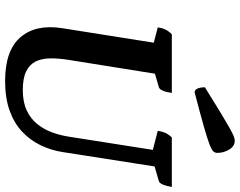

<svg xmlns="http://www.w3.org/2000/svg" viewBox="-114 -814 940 752"><g transform="rotate(90 356.0 -438.0)"><path d="M297.5 12Q177.8 12 126.1 -47.9Q74.3 -107.7 90.3 -211L149.6 -585.2L164.9 -565.7L87.2 -585.9Q89.6 -602.6 95.5 -615.4Q101.4 -628.1 114.2 -641H344Q341.1 -619.6 335.2 -605.9Q329.3 -592.1 321.3 -590.1L245.5 -568.1L270.9 -589.1L214.3 -235.3Q208.2 -196.3 208.7 -163.3Q209.3 -130.3 221.3 -106.8Q233.3 -83.2 260 -70.3Q286.8 -57.3 332.5 -57.3Q379.8 -57.3 412.5 -72.7Q445.2 -88.1 466 -114.1Q486.9 -140.1 498.5 -172.1Q510.1 -204.1 515.2 -237.3L571.7 -596.6L573.8 -564.9L492.4 -585.9Q494.9 -603.1 500.5 -615.6Q506.1 -628.1 518.5 -641H712.3Q708.9 -620.1 703 -606.1Q697.1 -592.1 689.1 -590.1L618.9 -569.7L636.3 -601.6L575.7 -214Q568.6 -167.5 548.7 -126.7Q528.9 -85.9 495.5 -54.5Q462.1 -23.2 413 -5.6Q363.8 12 297.5 12ZM341.8 -730.3Q330.7 -730.3 326.2 -743.2Q321.6 -756.1 321.6 -770.4Q381.2 -807.7 418.9 -830.5Q456.6 -853.3 478.9 -865.9Q501.2 -878.6 512.6 -883.1Q524 -887.5 530.9 -887.5Q552.5 -887.5 565.6 -865.9Q578.8 -844.4 578.8 -819.5Q578.8 -810.7 573.4 -804.1Q568 -797.4 546.3 -788.9Q524.5 -780.4 476.2 -766.6Q428 -752.8 341.8 -730.3Z"/></g></svg>

Font: Petrona
Style: Italic
Weight: 400
Italic angle: -9°
Designer: Ringo R. Seeber
Foundry: Ringo R. Seeber
Version: Version 2.001; ttfautohint (v1.8.3)